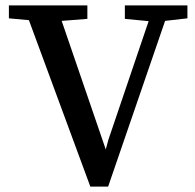

<svg xmlns="http://www.w3.org/2000/svg" viewBox="-20 -687 723 712"><path d="M315 5 67 -667H189L380 -110H366L382 -169L551 -667H612L381 5ZM13 -619V-667H304V-617L176 -607H144ZM443 -617V-667H675V-619L569 -607H548Z"/></svg>

Font: Source Serif 4 18pt Medium
Style: Regular
Weight: 500
Designer: Frank Grießhammer
Foundry: Adobe Systems Incorporated
Version: Version 4.004;hotconv 1.0.116;makeotfexe 2.5.65601